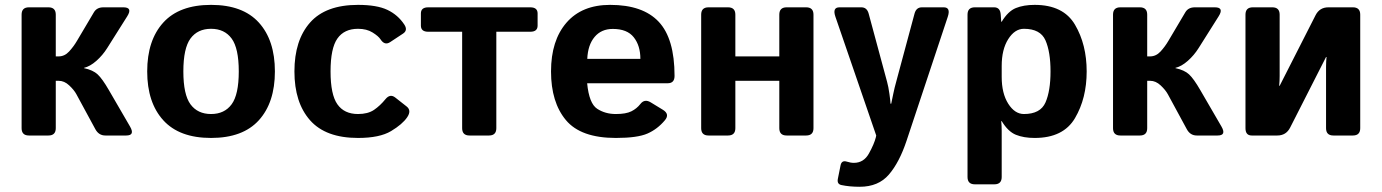

<svg xmlns="http://www.w3.org/2000/svg" viewBox="-20 -542 5527 768"><path d="M95.7 0Q66.4 0 66.4 -29.3V-483.4Q66.4 -512.7 95.7 -512.7H173.8Q203.1 -512.7 203.1 -483.4V-316.4H214.4Q238.3 -316.4 256.3 -335.9Q274.4 -355.5 288.1 -378.9L355.5 -492.7Q367.2 -512.7 393.6 -512.7H473.6Q511.7 -512.7 488.8 -476.6L408.7 -349.6Q390.6 -320.8 365.5 -298.6Q340.3 -276.4 315.9 -270.5V-269.5Q352.1 -261.7 370.6 -244.4Q389.2 -227.1 415.5 -181.6L500 -36.1Q521 0 484.9 0H401.4Q375 0 361.3 -25.4L285.6 -165Q276.4 -182.1 256.8 -200.4Q237.3 -218.8 214.8 -218.8H203.1V-29.3Q203.1 0 173.8 0Z M568.8 -256.3Q568.8 -380.9 633.1 -451.7Q697.3 -522.5 824.2 -522.5Q951.2 -522.5 1015.4 -451.7Q1079.6 -380.9 1079.6 -256.3Q1079.6 -131.8 1015.4 -61Q951.2 9.8 824.2 9.8Q697.3 9.8 633.1 -61Q568.8 -131.8 568.8 -256.3ZM713.4 -256.3Q713.4 -163.6 741.9 -124.8Q770.5 -85.9 824.2 -85.9Q877.9 -85.9 906.5 -124.8Q935.1 -163.6 935.1 -256.3Q935.1 -349.1 906.5 -387.9Q877.9 -426.8 824.2 -426.8Q770.5 -426.8 741.9 -387.9Q713.4 -349.1 713.4 -256.3Z M1157.7 -256.3Q1157.7 -380.9 1220.2 -451.7Q1282.7 -522.5 1412.1 -522.5Q1487.8 -522.5 1529.8 -502.4Q1571.8 -482.4 1597.2 -443.8Q1612.3 -420.9 1592.3 -407.7L1540.5 -373.5Q1518.6 -358.9 1502 -384.8Q1493.7 -397.5 1470.2 -412.1Q1446.8 -426.8 1412.1 -426.8Q1356.9 -426.8 1329.6 -387.9Q1302.2 -349.1 1302.2 -256.3Q1302.2 -163.6 1329.6 -124.8Q1356.9 -85.9 1412.1 -85.9Q1451.7 -85.9 1476.1 -102.5Q1500.5 -119.1 1522 -145.5Q1540.5 -168 1561 -151.9L1606.4 -116.2Q1627 -100.1 1608.9 -73.2Q1589.8 -44.9 1544.2 -17.6Q1498.5 9.8 1412.1 9.8Q1282.7 9.8 1220.2 -61Q1157.7 -131.8 1157.7 -256.3Z M1692.9 -415Q1663.6 -415 1663.6 -439.5V-488.3Q1663.6 -512.7 1692.9 -512.7H2101.1Q2130.4 -512.7 2130.4 -488.3V-439.5Q2130.4 -415 2101.1 -415H1965.3V-29.3Q1965.3 0 1936 0H1857.9Q1828.6 0 1828.6 -29.3V-415Z M2184.1 -256.3Q2184.1 -379.9 2245.8 -451.2Q2307.6 -522.5 2420.4 -522.5Q2551.3 -522.5 2614.7 -455.1Q2678.2 -387.7 2678.2 -238.3Q2678.2 -209 2650.9 -209H2328.6Q2336.4 -127.9 2368.7 -106.9Q2400.9 -85.9 2443.4 -85.9Q2483.9 -85.9 2505.4 -96.7Q2526.9 -107.4 2541.5 -126Q2558.1 -147.5 2582.5 -132.8L2631.3 -103Q2660.2 -85.4 2639.6 -61Q2609.9 -25.4 2569.8 -7.8Q2529.8 9.8 2443.4 9.8Q2303.2 9.8 2243.7 -61.5Q2184.1 -132.8 2184.1 -256.3ZM2329.1 -306.6H2541.5Q2541.5 -359.4 2515.1 -392.8Q2488.8 -426.3 2431.2 -426.3Q2385.3 -426.3 2358.4 -394.3Q2331.5 -362.3 2329.1 -306.6Z M2814 0Q2784.7 0 2784.7 -29.3V-483.4Q2784.7 -512.7 2814 -512.7H2892.1Q2921.4 -512.7 2921.4 -483.4V-316.4H3097.2V-483.4Q3097.2 -512.7 3126.5 -512.7H3204.6Q3233.9 -512.7 3233.9 -483.4V-29.3Q3233.9 0 3204.6 0H3126.5Q3097.2 0 3097.2 -29.3V-218.8H2921.4V-29.3Q2921.4 0 2892.1 0Z M3321.8 -474.6Q3308.6 -512.7 3337.9 -512.7H3425.3Q3447.8 -512.7 3454.6 -487.8L3528.3 -214.8Q3533.7 -195.8 3537.8 -165.8Q3542 -135.7 3542 -127.4H3544.9Q3550.8 -153.3 3553.5 -168.7Q3556.2 -184.1 3568.4 -228.5L3638.2 -487.8Q3645 -512.7 3667.5 -512.7H3754.9Q3783.7 -512.7 3771 -474.6L3606.4 20.5Q3577.6 107.4 3535.6 156.2Q3493.7 205.1 3418.9 205.1Q3377.9 205.1 3345.7 198.2Q3327.1 194.3 3331.5 172.9L3342.3 119.1Q3346.7 98.1 3367.2 104.5Q3382.3 109.4 3395.5 109.4Q3435.1 109.4 3455.8 71.8Q3476.6 34.2 3483.4 7.3L3484.9 0Z M3879.4 195.3Q3850.1 195.3 3850.1 166V-483.4Q3850.1 -512.7 3879.4 -512.7H3956.5Q3981 -512.7 3982.9 -483.4L3984.9 -455.1H3986.8Q4012.2 -497.1 4043.5 -509.8Q4074.7 -522.5 4118.7 -522.5Q4233.4 -522.5 4280 -443.1Q4326.7 -363.8 4326.7 -256.3Q4326.7 -148.9 4280 -69.6Q4233.4 9.8 4118.7 9.8Q4074.7 9.8 4043.5 -2.9Q4012.2 -15.6 3986.8 -57.6H3984.9Q3986.8 -38.1 3986.8 -18.6V166Q3986.8 195.3 3957.5 195.3ZM3986.8 -234.4Q3986.8 -168.5 4012.9 -127.2Q4039.1 -85.9 4075.7 -85.9Q4141.6 -85.9 4161.9 -132.1Q4182.1 -178.2 4182.1 -256.3Q4182.1 -334.5 4161.9 -380.6Q4141.6 -426.8 4075.7 -426.8Q4039.1 -426.8 4012.9 -385.5Q3986.8 -344.2 3986.8 -278.3Z M4461.4 0Q4432.1 0 4432.1 -29.3V-483.4Q4432.1 -512.7 4461.4 -512.7H4539.6Q4568.8 -512.7 4568.8 -483.4V-316.4H4580.1Q4604 -316.4 4622.1 -335.9Q4640.1 -355.5 4653.8 -378.9L4721.2 -492.7Q4732.9 -512.7 4759.3 -512.7H4839.4Q4877.4 -512.7 4854.5 -476.6L4774.4 -349.6Q4756.3 -320.8 4731.2 -298.6Q4706.1 -276.4 4681.6 -270.5V-269.5Q4717.8 -261.7 4736.3 -244.4Q4754.9 -227.1 4781.2 -181.6L4865.7 -36.1Q4886.7 0 4850.6 0H4767.1Q4740.7 0 4727.1 -25.4L4651.4 -165Q4642.1 -182.1 4622.6 -200.4Q4603 -218.8 4580.6 -218.8H4568.8V-29.3Q4568.8 0 4539.6 0Z M4986.8 0Q4961.9 0 4961.9 -29.3V-483.4Q4961.9 -512.7 4991.2 -512.7H5069.3Q5098.6 -512.7 5098.6 -483.4V-237.8Q5098.6 -218.3 5096.7 -198.7H5098.6L5242.2 -481Q5258.3 -512.7 5293.5 -512.7H5391.6Q5420.9 -512.7 5420.9 -483.4V-29.3Q5420.9 0 5391.6 0H5313.5Q5284.2 0 5284.2 -29.3V-274.9Q5284.2 -294.9 5286.1 -314H5284.2L5140.6 -31.7Q5124.5 0 5089.4 0Z"/></svg>

Font: Istok Web
Style: Bold
Weight: 700
Designer: Andrey V. Panov
Foundry: Andrey V. Panov
Version: Version 1.0.2g